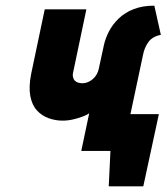

<svg xmlns="http://www.w3.org/2000/svg" viewBox="-20 -533 588 678"><path d="M387 -130 359 0H370L364 125H486L541 -130ZM267 0H413L485 -339Q490 -365 504 -384.5Q518 -404 548 -410L525 -513Q483 -513 451.5 -500.5Q420 -488 398.5 -467Q377 -446 364.5 -421.5Q352 -397 347 -374L329 -291Q327 -280 321.5 -270.5Q316 -261 308 -254Q300 -247 290.5 -243Q281 -239 271 -239Q262 -239 255 -241.5Q248 -244 243.5 -249Q239 -254 237.5 -262.5Q236 -271 239 -281L285 -500H138L90 -272Q81 -226 87 -194Q93 -162 110.5 -143Q128 -124 152 -115.5Q176 -107 201 -107Q220 -107 239 -111.5Q258 -116 273.5 -122Q289 -128 295 -133Z"/></svg>

Font: Advent Pro ExtraBold
Style: Italic
Weight: 800
Italic angle: -12°
Version: Version 3.000